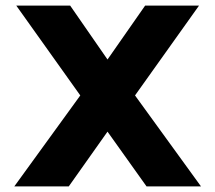

<svg xmlns="http://www.w3.org/2000/svg" viewBox="-20 -664 767 684"><path d="M266 -324 38 -644H230L363 -452L497 -644H689L461 -324L696 0H502L363 -195L225 0H31Z"/></svg>

Font: Kanit SemiBold
Style: Regular
Weight: 600
Designer: Katatrad Team
Foundry: CadsonDemak
Version: Version 1.030